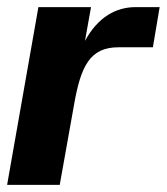

<svg xmlns="http://www.w3.org/2000/svg" viewBox="-22 -520 469 540"><path d="M-2 0H146L186 -224C205 -334 231 -387 311 -387H408L427 -500H360C305 -500 254 -473 217 -405L234 -500H86Z"/></svg>

Font: Uncut Sans
Style: Bold Italic
Weight: 700
Italic angle: -10°
Designer: Kasper Nordkvist
Foundry: Uncut Type
Version: Version 1.111;FEAKit 1.0